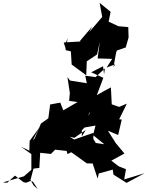

<svg xmlns="http://www.w3.org/2000/svg" viewBox="-46 -1305 1035 1347"><path d="M411 -990 415 -953 451 -945 457 -852 559 -777 563 -875 635 -923 654 -1012 639 -895 741 -892 702 -831 762 -854 750 -833 769 -938 775 -951 836 -972 856 -1042 854 -1115 785 -1121 716 -1153 730 -1222 653 -1285 671 -1186 580 -1080 601 -1119 516 -1019 518 -1014 401 -1007 417 -957 428 -1037ZM690 -825 624 -764 552 -774 563 -721 445 -740 427 -765 444 -652 439 -597 498 -589 398 -531 377 -585 306 -572 293 -475 241 -438 198 -335 184 -320 229 -408 162 -317 160 -248 102 -275 174 -224V-114L122 -68L-26 -25L4 -23L59 -73L119 -27L137 -23L170 -36L185 -30L219 22L189 -5L168 -43L189 -122L230 -127L236 -233L311 -225L341 -255L422 -246L427 -224L454 -237L563 -159L604 -158L639 -52L647 -88L745 -115L750 -80L842 -22L969 -90L825 -46L838 -118L787 -138L735 -178L827 -228L767 -300L711 -388L783 -358L808 -466L790 -468L844 -578L790 -555L738 -573L732 -692C699 -674 665 -657 633 -637L679 -759L594 -798L677 -840L684 -784ZM609 -330V-373L474 -326L439 -349L396 -358L476 -338L556 -394L528 -348V-391L548 -411L580 -513L594 -520L643 -583L610 -564L536 -418L544 -410L624 -424L607 -357L686 -293L626 -302Z"/></svg>

Font: Hussar Lance
Style: ExBdObl
Weight: 700
Foundry: Cannot Into Space Fonts, PlusOne Fonts
Version: Version 2.270